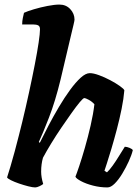

<svg xmlns="http://www.w3.org/2000/svg" viewBox="-20 -820 602 840"><path d="M134 0Q123 0 103.5 -5Q84 -10 63.5 -17Q43 -24 28 -31.5Q13 -39 11 -44Q17 -62 26 -92.5Q35 -123 44.5 -158Q54 -193 62.5 -227Q71 -261 77 -285Q93 -351 107 -415.5Q121 -480 132 -536.5Q143 -593 149 -633.5Q155 -674 155 -692Q155 -705 147 -709Q139 -713 125 -713H77Q77 -728 80 -742Q83 -756 85 -764Q100 -771 128.5 -779.5Q157 -788 188 -794Q219 -800 240 -800Q269 -800 287.5 -780Q306 -760 306 -734Q306 -730 302 -713Q298 -696 291 -667L245 -472Q222 -377 194 -305Q166 -233 150 -199L154 -195Q171 -230 192.5 -271Q214 -312 238 -352.5Q262 -393 286.5 -426.5Q311 -460 333 -480Q355 -500 373 -500Q389 -500 413.5 -491Q438 -482 462.5 -469Q487 -456 504.5 -443.5Q522 -431 524 -425Q521 -388 512 -343.5Q503 -299 491 -253.5Q479 -208 467.5 -169.5Q456 -131 447.5 -105Q439 -79 437 -73L448 -66Q459 -76 473 -95.5Q487 -115 501 -138Q515 -161 526 -178Q535 -178 547 -173Q559 -168 561 -163Q556 -142 543.5 -114.5Q531 -87 515 -60.5Q499 -34 482 -17Q465 0 450 0Q418 0 387 -8Q356 -16 334.5 -27.5Q313 -39 310 -47Q315 -59 326.5 -93Q338 -127 351.5 -174Q365 -221 376.5 -271Q388 -321 393 -364Q382 -376 368 -383.5Q354 -391 349 -391Q344 -391 329 -373Q314 -355 293 -325.5Q272 -296 248.5 -261.5Q225 -227 204 -192.5Q183 -158 168 -130Q164 -116 162 -101Q160 -86 160 -69Q160 -45 169 -15Q163 -10 152 -5Q141 0 134 0Z"/></svg>

Font: Texturina Black
Style: Italic
Weight: 900
Italic angle: -11°
Designer: Guillermo Torres Carreño
Foundry: Omnibus-Type
Version: Version 1.002; ttfautohint (v1.8.3)